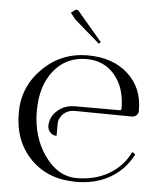

<svg xmlns="http://www.w3.org/2000/svg" viewBox="-55 -838 743 893"><g transform="rotate(5 316.5 -391.0)"><path d="M382.8 -641.6 264.6 -744.1 241.2 -773.4 256.8 -786.1Q261.7 -790 266.6 -790Q272.5 -790 276.4 -785.2L391.6 -649.4ZM297.9 -320.3Q267.6 -320.3 246.1 -300.8Q224.6 -279.3 224.6 -252V-197.3Q207 -197.3 194.8 -210Q182.6 -222.7 182.6 -240.2Q182.6 -282.2 216.3 -312Q250 -341.8 297.9 -341.8H506.8Q514.6 -341.8 514.6 -350.6Q514.6 -447.3 464.8 -506.3Q415 -565.4 333 -565.4Q238.3 -565.4 180.7 -494.1Q123 -422.9 123 -305.7Q123 -183.6 185.1 -96.7Q247.1 -9.8 334 -9.8Q419.9 -9.8 484.9 -47.9Q549.8 -85.9 582 -153.3L596.7 -143.6Q561.5 -72.3 493.2 -32.2Q424.8 7.8 334 7.8Q202.1 7.8 121.1 -74.2Q40 -156.2 40 -290Q40 -411.1 127 -497.1Q213.9 -583 336.9 -583Q453.1 -583 524.4 -519Q595.7 -455.1 595.7 -350.6V-345.7Q595.7 -334 586.9 -325.7Q578.1 -317.4 565.4 -317.4Z"/></g></svg>

Font: FoglihtenNo07
Style: Regular
Weight: 500
Designer: gluk (gluksza@wp.pl)
Foundry: gluk (gluksza@wp.pl)
Version: Version 0.871